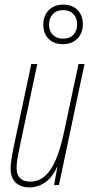

<svg xmlns="http://www.w3.org/2000/svg" viewBox="-20 -804 398 834"><path d="M254 -612C307 -612 340 -650 340 -698C340 -746 311 -784 254 -784C201 -784 168 -747 168 -698C168 -645 201 -612 254 -612ZM254 -636C215 -636 193 -661 193 -698C193 -733 215 -760 254 -760C294 -760 315 -734 315 -698C315 -661 293 -636 254 -636ZM108 10C160 10 204 -23 227 -78H229L215 0H236L347 -526H321L260 -239C229 -90 186 -15 111 -15C75 -15 52 -34 52 -73C52 -107 62 -148 70 -187L142 -526H116L46 -197C37 -156 26 -102 26 -71C26 -17 59 10 108 10Z"/></svg>

Font: Noto Sans ExtraCondensed Thin
Style: Italic
Weight: 100
Width: 2
Italic angle: -12°
Designer: Monotype Design Team
Foundry: Monotype Imaging Inc.
Version: Version 2.013